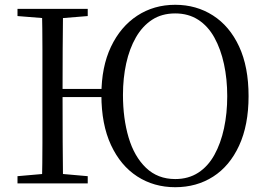

<svg xmlns="http://www.w3.org/2000/svg" viewBox="-20 -765 1114 801"><path d="M155 0Q157 -84 157 -168Q157 -252 157 -337V-391Q157 -476 157 -560.5Q157 -645 155 -728H243Q242 -645 241.5 -560Q241 -475 241 -389V-370Q241 -261 241.5 -172.5Q242 -84 243 0ZM53 0V-30L190 -42H210L346 -30V0ZM53 -698V-728H346V-698L210 -687H190ZM202 -360V-394H446V-360ZM711 16Q622 16 552.5 -29Q483 -74 443 -160Q403 -246 403 -369Q403 -486 443 -570Q483 -654 552.5 -699.5Q622 -745 711 -745Q799 -745 868.5 -700.5Q938 -656 977.5 -571Q1017 -486 1017 -364Q1017 -243 977.5 -157.5Q938 -72 869 -28Q800 16 711 16ZM711 -18Q766 -18 807 -44.5Q848 -71 874.5 -119Q901 -167 914.5 -229.5Q928 -292 928 -364Q928 -435 914.5 -497.5Q901 -560 874.5 -608Q848 -656 807 -682.5Q766 -709 711 -709Q655 -709 614.5 -682.5Q574 -656 547 -609Q520 -562 506.5 -500.5Q493 -439 493 -369Q493 -271 516.5 -191.5Q540 -112 589 -65Q638 -18 711 -18Z"/></svg>

Font: Noto Serif JP
Style: Regular
Weight: 400
Designer: Ryoko NISHIZUKA  (kana & ideographs); Frank Grießhammer (Latin, Greek & Cyrillic); Wenlong ZHANG  (bopomofo); Sandoll Co
Foundry: Adobe
Version: Version 2.003-H1;hotconv 1.1.1;makeotfexe 2.6.0